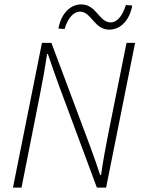

<svg xmlns="http://www.w3.org/2000/svg" viewBox="-20 -854 644 874"><path d="M39 0H78L161 -419C173 -480 185 -543 194 -608H198C214 -560 232 -510 246 -471L421 0H463L595 -659H556L473 -246C461 -184 449 -122 440 -57H436C421 -103 403 -154 388 -194L214 -659H171ZM477 -719C531 -719 571 -765 582 -829L553 -831C538 -783 514 -752 484 -752C431 -752 419 -834 350 -834C297 -834 257 -788 246 -724L274 -722C288 -770 314 -801 344 -801C396 -801 409 -719 477 -719Z"/></svg>

Font: Source Sans Pro Light
Style: Italic
Weight: 300
Italic angle: -11°
Designer: Paul D. Hunt
Foundry: Adobe Systems Incorporated
Version: Version 3.006;hotconv 1.0.111;makeotfexe 2.5.65597